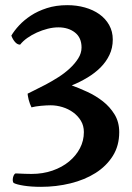

<svg xmlns="http://www.w3.org/2000/svg" viewBox="-20 -712 512 744"><path d="M87 -349Q96 -354 115 -363Q134 -372 157.5 -384.5Q181 -397 205.5 -412.5Q230 -428 250 -446.5Q270 -465 283 -485.5Q296 -506 296 -528Q296 -566 270.5 -586Q245 -606 206 -606Q186 -606 164.5 -600.5Q143 -595 123 -586Q103 -577 86 -565Q69 -553 58 -539Q47 -539 38 -549.5Q29 -560 24 -574Q35 -593 54 -613.5Q73 -634 99.5 -651.5Q126 -669 161.5 -680.5Q197 -692 241 -692Q277 -692 309 -683Q341 -674 365 -657Q389 -640 403 -615Q417 -590 417 -559Q417 -526 404 -499Q391 -472 369.5 -450.5Q348 -429 319 -411.5Q290 -394 258 -381Q286 -371 318.5 -356Q351 -341 378.5 -319.5Q406 -298 424 -268.5Q442 -239 442 -200Q442 -147 417 -107.5Q392 -68 350 -41.5Q308 -15 253 -1.5Q198 12 139 12Q101 12 72.5 7.5Q44 3 33 -3Q30 -6 29.5 -12Q29 -18 30.5 -24.5Q32 -31 35 -35.5Q38 -40 41 -40Q63 -39 76.5 -38.5Q90 -38 102 -38Q146 -38 183.5 -51Q221 -64 248 -86.5Q275 -109 290 -138Q305 -167 305 -200Q305 -225 293.5 -244Q282 -263 263.5 -276.5Q245 -290 222 -297Q199 -304 176 -304Q161 -304 139 -302Q117 -300 102 -296Q99 -302 96 -310Q93 -318 91 -326Q89 -334 88 -340.5Q87 -347 87 -349Z"/></svg>

Font: Lusitana
Style: Bold
Weight: 700
Designer: Ana Paula Megda
Foundry: Ana Paula Megda
Version: Version 1.000; ttfautohint (v1.1) -l 8 -r 50 -G 200 -x 14 -D